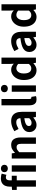

<svg xmlns="http://www.w3.org/2000/svg" viewBox="1770 -2622 865 4445"><g transform="rotate(-90 2202.5 -399.5)"><path d="M103.8 0V-605.1Q103.8 -663.3 123.3 -710.1Q142.9 -756.8 185.6 -784.3Q228.3 -811.7 298.3 -811.7Q331.7 -811.7 358.9 -806Q386.1 -800.3 405.1 -793.1L377.7 -683.3Q349.6 -696.2 318.4 -696.2Q285.8 -696.2 268.1 -675.3Q250.3 -654.4 250.3 -607.9V0ZM28.4 -444.1V-553.2L112.3 -559.8H356.6V-444.1ZM450.3 0V-559.8H597.1V0ZM523.9 -650.6Q486.3 -650.6 462.5 -672.6Q438.8 -694.5 438.8 -731.4Q438.8 -767.1 462.5 -789Q486.3 -810.8 523.9 -810.8Q561.5 -810.8 585.8 -789Q610 -767.1 610 -731.4Q610 -694.5 585.8 -672.6Q561.5 -650.6 523.9 -650.6Z M754.3 0V-559.8H874L885.4 -485.9H888.2Q924.5 -522.2 968.7 -547.9Q1012.9 -573.5 1070.2 -573.5Q1160.6 -573.5 1201.9 -514.3Q1243.2 -455 1243.2 -349.1V0H1096.5V-330.9Q1096.5 -396 1077.5 -421.9Q1058.5 -447.7 1017.1 -447.7Q982.9 -447.7 957.6 -431.9Q932.3 -416 901 -385.1V0Z M1532.4 13.8Q1482.9 13.8 1445.6 -7.9Q1408.4 -29.5 1387.8 -67.2Q1367.2 -105 1367.2 -152.6Q1367.2 -242.2 1443.9 -291.6Q1520.7 -341 1689.3 -359.4Q1688.2 -386.8 1679.1 -408.6Q1670 -430.4 1649.4 -442.9Q1628.8 -455.5 1594.1 -455.5Q1555.3 -455.5 1517.3 -440.5Q1479.3 -425.6 1440 -402.4L1387.7 -500.1Q1421.1 -520.7 1458.2 -537.1Q1495.3 -553.4 1536.3 -563.5Q1577.3 -573.5 1621.1 -573.5Q1692.4 -573.5 1740 -545.7Q1787.6 -517.8 1811.9 -463Q1836.1 -408.3 1836.1 -327V0H1716.4L1705.9 -59.9H1701.4Q1665.3 -28.4 1623 -7.3Q1580.8 13.8 1532.4 13.8ZM1580.7 -101.1Q1612.1 -101.1 1637.6 -115.4Q1663.1 -129.7 1689.3 -155.8V-268.4Q1621.4 -260.3 1581.2 -245.2Q1541 -230.1 1524.1 -209.7Q1507.1 -189.3 1507.1 -163.8Q1507.1 -130.8 1527.7 -116Q1548.3 -101.1 1580.7 -101.1Z M2124.5 13.8Q2073.2 13.8 2042.9 -7.4Q2012.5 -28.5 1999.4 -67.1Q1986.3 -105.8 1986.3 -157.3V-797.9H2133V-151.3Q2133 -125.9 2142.5 -115.9Q2152 -105.8 2162 -105.8Q2166.6 -105.8 2170.6 -106.3Q2174.6 -106.8 2181.8 -107.8L2199.7 1.2Q2187.3 6.1 2168.8 9.9Q2150.3 13.8 2124.5 13.8Z M2301.3 0V-559.8H2448V0ZM2374.9 -650.6Q2336.2 -650.6 2313 -672.6Q2289.7 -694.5 2289.7 -731.4Q2289.7 -767.1 2313 -789Q2336.2 -810.8 2374.9 -810.8Q2412.5 -810.8 2436.2 -789Q2460 -767.1 2460 -731.4Q2460 -694.5 2436.2 -672.6Q2412.5 -650.6 2374.9 -650.6Z M2802.2 13.8Q2732.3 13.8 2680.6 -21.2Q2628.9 -56.2 2600.7 -122Q2572.5 -187.8 2572.5 -279.9Q2572.5 -371.2 2606.2 -436.8Q2639.9 -502.4 2693.7 -538Q2747.6 -573.5 2807.7 -573.5Q2855 -573.5 2887.3 -557.3Q2919.6 -541.1 2950.2 -513L2944.9 -601.1V-797.9H3091.7V0H2972L2960.7 -58.3H2957.2Q2926.5 -27.6 2886.4 -6.9Q2846.3 13.8 2802.2 13.8ZM2839.5 -107.4Q2869.9 -107.4 2895.3 -120.4Q2920.6 -133.5 2944.9 -164.8V-410.8Q2919.8 -434.2 2893.4 -443.7Q2867 -453.2 2840.1 -453.2Q2809.2 -453.2 2782.7 -433.4Q2756.1 -413.7 2739.9 -375.7Q2723.6 -337.8 2723.6 -281.5Q2723.6 -223.5 2737.3 -184.6Q2751 -145.7 2777.2 -126.6Q2803.4 -107.4 2839.5 -107.4Z M3386.4 13.8Q3336.9 13.8 3299.6 -7.9Q3262.4 -29.5 3241.8 -67.2Q3221.2 -105 3221.2 -152.6Q3221.2 -242.2 3297.9 -291.6Q3374.7 -341 3543.3 -359.4Q3542.2 -386.8 3533.1 -408.6Q3524 -430.4 3503.4 -442.9Q3482.8 -455.5 3448.1 -455.5Q3409.3 -455.5 3371.3 -440.5Q3333.3 -425.6 3294 -402.4L3241.7 -500.1Q3275.1 -520.7 3312.2 -537.1Q3349.3 -553.4 3390.3 -563.5Q3431.3 -573.5 3475.1 -573.5Q3546.4 -573.5 3594 -545.7Q3641.6 -517.8 3665.9 -463Q3690.1 -408.3 3690.1 -327V0H3570.4L3559.9 -59.9H3555.4Q3519.3 -28.4 3477 -7.3Q3434.8 13.8 3386.4 13.8ZM3434.7 -101.1Q3466.1 -101.1 3491.6 -115.4Q3517.1 -129.7 3543.3 -155.8V-268.4Q3475.4 -260.3 3435.2 -245.2Q3395 -230.1 3378.1 -209.7Q3361.1 -189.3 3361.1 -163.8Q3361.1 -130.8 3381.7 -116Q3402.3 -101.1 3434.7 -101.1Z M4037.2 13.8Q3967.3 13.8 3915.6 -21.2Q3863.9 -56.2 3835.7 -122Q3807.5 -187.8 3807.5 -279.9Q3807.5 -371.2 3841.2 -436.8Q3874.9 -502.4 3928.7 -538Q3982.6 -573.5 4042.7 -573.5Q4090 -573.5 4122.3 -557.3Q4154.6 -541.1 4185.2 -513L4179.9 -601.1V-797.9H4326.7V0H4207L4195.7 -58.3H4192.2Q4161.5 -27.6 4121.4 -6.9Q4081.3 13.8 4037.2 13.8ZM4074.5 -107.4Q4104.9 -107.4 4130.3 -120.4Q4155.6 -133.5 4179.9 -164.8V-410.8Q4154.8 -434.2 4128.4 -443.7Q4102 -453.2 4075.1 -453.2Q4044.2 -453.2 4017.7 -433.4Q3991.1 -413.7 3974.9 -375.7Q3958.6 -337.8 3958.6 -281.5Q3958.6 -223.5 3972.3 -184.6Q3986 -145.7 4012.2 -126.6Q4038.4 -107.4 4074.5 -107.4Z"/></g></svg>

Font: Noto Sans KR Thin
Style: Regular
Weight: 100
Designer: Ryoko NISHIZUKA 西塚涼子 (kana, bopomofo & ideographs); Paul D. Hunt (Latin, Greek & Cyrillic); Sandoll Communications 산돌커뮤니
Foundry: Adobe
Version: Version 2.004-H2;hotconv 1.0.118;makeotfexe 2.5.65603